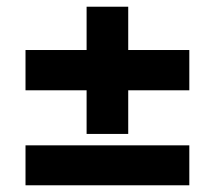

<svg xmlns="http://www.w3.org/2000/svg" viewBox="-20 -552 640 572"><path d="M238 -153V-283H56V-403H238V-532H362V-403H544V-283H362V-153ZM56 0V-119H544V0Z"/></svg>

Font: Nunito Sans Black
Style: Regular
Weight: 900
Designer: Vernon Adams
Foundry: Vernon Adams
Version: Version 3.006; ttfautohint (v1.8.3)